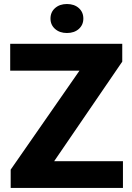

<svg xmlns="http://www.w3.org/2000/svg" viewBox="-20 -927 650 947"><path d="M586.4 -131.8V0H32.7V-90.3L372.1 -578.6H30.3V-710.9H583V-623L247.1 -131.8ZM229 -835.4Q229 -867.2 251.7 -887.2Q274.4 -907.2 310.1 -907.2Q346.2 -907.2 368.7 -887.2Q391.1 -867.2 391.1 -835.4Q391.1 -804.2 368.7 -784.2Q346.2 -764.2 310.1 -764.2Q274.4 -764.2 251.7 -784.2Q229 -804.2 229 -835.4Z"/></svg>

Font: Vazirmatn RD Black
Style: Regular
Weight: 900
Designer: Saber Rastikerdar
Foundry: Saber Rastikerdar
Version: Version 32.102